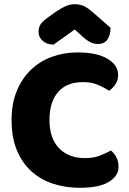

<svg xmlns="http://www.w3.org/2000/svg" viewBox="-20 -874 611 912"><path d="M374 -484Q297 -484 256 -437Q215 -390 215 -304Q215 -217 260.5 -170Q306 -123 383 -123Q424 -123 452.5 -134Q481 -145 507 -159Q524 -145 533.5 -125.5Q543 -106 543 -80Q543 -39 497.5 -10.5Q452 18 359 18Q292 18 233 -1Q174 -20 130 -59.5Q86 -99 60.5 -159.5Q35 -220 35 -304Q35 -382 59.5 -441.5Q84 -501 126.5 -542Q169 -583 226 -604Q283 -625 348 -625Q440 -625 490.5 -595Q541 -565 541 -518Q541 -492 528 -473Q515 -454 498 -443Q472 -460 442.5 -472Q413 -484 374 -484ZM335 -734Q304 -711 280 -694.5Q256 -678 234 -662Q204 -662 183.5 -679.5Q163 -697 163 -723Q163 -743 172.5 -758Q182 -773 209 -792L245 -818Q270 -835 291.5 -844.5Q313 -854 333 -854Q360 -854 379 -845Q398 -836 424 -813L505 -742Q505 -708 490.5 -686.5Q476 -665 445 -665Q435 -665 426.5 -667Q418 -669 408 -674Q398 -679 386 -688.5Q374 -698 358 -713Z"/></svg>

Font: Baloo Paaji
Style: Regular
Weight: 400
Designer: Shuchita Grover and Ek Type
Foundry: Ek Type
Version: Version 1.007;PS 1.000;hotconv 1.0.88;makeotf.lib2.5.647800